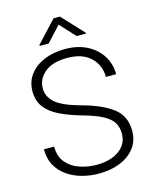

<svg xmlns="http://www.w3.org/2000/svg" viewBox="-133 -991 859 1086"><g transform="rotate(-15 296.5 -447.5)"><path d="M492.7 -175.3Q492.7 -214.4 474.9 -242.2Q457 -270 414.8 -291.7Q372.6 -313.5 298.3 -334Q227.1 -354.5 174.8 -380.1Q122.6 -405.8 94.2 -443.4Q65.9 -481 65.9 -537.1Q65.9 -591.8 96.4 -633.1Q127 -674.3 180.9 -697.5Q234.9 -720.7 304.7 -720.7Q379.4 -720.7 434.1 -692.1Q488.8 -663.6 518.6 -615.5Q548.3 -567.4 548.3 -508.3H488.3Q488.3 -577.6 440.2 -623.3Q392.1 -668.9 304.7 -668.9Q216.8 -668.9 171.6 -630.4Q126.5 -591.8 126.5 -538.1Q126.5 -487.8 168.2 -452.1Q210 -416.5 317.4 -387.7Q430.2 -356.9 491.7 -309.6Q553.2 -262.2 553.2 -176.3Q553.2 -118.2 521.5 -76.4Q489.7 -34.7 434.6 -12.5Q379.4 9.8 308.6 9.8Q261.2 9.8 214.4 -2.4Q167.5 -14.6 128.7 -40.5Q89.8 -66.4 66.7 -106.9Q43.5 -147.5 43.5 -203.6H103.5Q103.5 -144 134.5 -108.4Q165.5 -72.8 212.9 -57.1Q260.3 -41.5 308.6 -41.5Q392.6 -41.5 442.6 -78.1Q492.7 -114.7 492.7 -175.3ZM325.2 -905.3 442.9 -779.3V-774.4H388.7L306.2 -863.3L224.6 -774.4H171.9V-780.3L288.1 -905.3Z"/></g></svg>

Font: Vazirmatn RD FD ExtraLight
Style: Regular
Weight: 200
Designer: Saber Rastikerdar
Foundry: Saber Rastikerdar
Version: Version 33.003